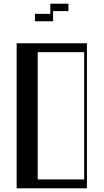

<svg xmlns="http://www.w3.org/2000/svg" viewBox="-20 -1018 560 1038"><path d="M70 -784H450V0H70ZM435 -48V-736H183.8V-48ZM169 -943H252V-998H350V-958H267V-903H169Z"/></svg>

Font: Facade Sud
Style: Regular
Weight: 100
Designer: Éléonore Fines
Foundry: Velvetyne Type Foundry
Version: Version 1.001;Glyphs 3.2 (3202)